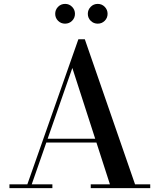

<svg xmlns="http://www.w3.org/2000/svg" viewBox="-20 -966 820 986"><path d="M212.5 -234V-253.5H532V-234ZM415.5 -764.5 673.5 -19.5H751.5V0H446V-19.5H544.5L351.5 -617L143 -19.5H249V0H28.5V-19.5H120.5L382.5 -764.5ZM482 -844.5Q460.5 -844.5 445.8 -859.2Q431 -874 431 -895Q431 -916 445.8 -931Q460.5 -946 482 -946Q503 -946 517.8 -931Q532.5 -916 532.5 -895Q532.5 -874 517.8 -859.2Q503 -844.5 482 -844.5ZM314 -844.5Q293 -844.5 278.2 -859.2Q263.5 -874 263.5 -895Q263.5 -916 278.2 -931Q293 -946 314.5 -946Q335.5 -946 350.2 -931Q365 -916 365 -895Q365 -874 350.2 -859.2Q335.5 -844.5 314 -844.5Z"/></svg>

Font: Bodoni Moda 11pt Medium
Style: Regular
Weight: 500
Designer: Owen Earl
Foundry: indestructible type
Version: Version 2.004